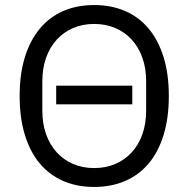

<svg xmlns="http://www.w3.org/2000/svg" viewBox="-20 -730 748 762"><path d="M354 12Q286 12 231.5 -11.5Q177 -35 138.5 -80.5Q100 -126 79 -193.5Q58 -261 58 -349Q58 -437 79 -504Q100 -571 138.5 -617Q177 -663 231.5 -686.5Q286 -710 354 -710Q421 -710 476 -686.5Q531 -663 569.5 -617Q608 -571 629 -504Q650 -437 650 -349Q650 -261 629 -193.5Q608 -126 569.5 -80.5Q531 -35 476 -11.5Q421 12 354 12ZM354 -63Q399 -63 437 -79Q475 -95 502.5 -125Q530 -155 545 -197Q560 -239 560 -291V-407Q560 -459 545 -501Q530 -543 502.5 -573Q475 -603 437 -619Q399 -635 354 -635Q309 -635 271 -619Q233 -603 205.5 -573Q178 -543 163 -501Q148 -459 148 -407V-291Q148 -239 163 -197Q178 -155 205.5 -125Q233 -95 271 -79Q309 -63 354 -63ZM203 -316V-390H505V-316Z"/></svg>

Font: IBM Plex Sans
Style: Regular
Weight: 400
Designer: Mike Abbink, Paul van der Laan, Pieter van Rosmalen
Foundry: Bold Monday
Version: Version 3.005